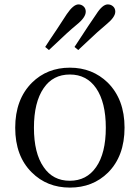

<svg xmlns="http://www.w3.org/2000/svg" viewBox="-20 -836 634 871"><path d="M470 -53Q401 15 297 15Q193 15 124 -54Q49 -128 49 -256.5Q49 -385 125 -461Q194 -529 297 -529Q399 -529 469 -461Q545 -385 545 -257Q545 -128 470 -53ZM178 -78Q220 -16 296.5 -16Q373 -16 416 -78Q460 -141 460 -256.5Q460 -372 416 -436Q373 -498 297 -498Q220 -498 178 -436Q134 -372 134 -256.5Q134 -141 178 -78ZM202 -609 185 -623Q202 -650 238 -703Q269 -750 283 -772Q313 -816 336 -816Q349 -816 359 -807Q369 -798 369 -783Q369 -757 328 -724Q290 -693 218 -624Q207 -614 202 -609ZM335 -609 318 -623Q339 -656 381 -719Q406 -755 417 -772Q445 -816 469 -816Q483 -816 493 -807Q503 -798 503 -783Q503 -758 461 -724Q429 -698 369 -641Q346 -620 335 -609Z"/></svg>

Font: Cactus Classical Serif
Style: Regular
Weight: 400
Designer: Henry Chan (via Glyphwiki)、田海東、宇文滿月
Foundry: Moonlit Owen
Version: Version 1.000